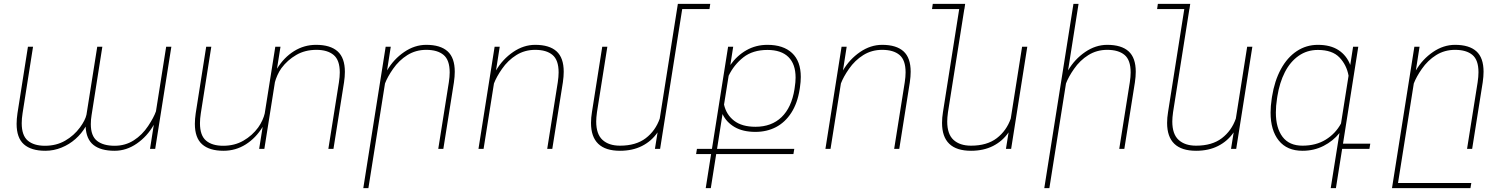

<svg xmlns="http://www.w3.org/2000/svg" viewBox="-20 -770 7780 993"><path d="M746.1 -118.2Q775.9 -163.1 786.6 -194.3L839.4 -528.3H866.2L782.7 0H755.9L775.4 -124.5Q741.7 -64.9 687.7 -27.6Q633.8 9.8 572.8 9.8Q501 9.8 463.4 -20.3Q425.8 -50.3 422.9 -115.2Q402.3 -79.6 370.4 -51.3Q338.4 -22.9 298.1 -6.6Q257.8 9.8 214.4 9.8Q141.1 9.8 103.5 -23.7Q65.9 -57.1 65.9 -129.4Q65.9 -154.3 70.3 -184.1L124.5 -528.3H150.9L96.7 -184.1Q92.3 -155.8 92.3 -132.8Q92.3 -69.3 123.8 -42.7Q155.3 -16.1 212.4 -16.1Q271.5 -16.1 317.1 -42.5Q362.8 -68.8 393.6 -110.8Q420.9 -147.9 427.2 -176.8L482.9 -528.3H509.3L453.6 -174.3Q449.7 -151.4 449.7 -127.9Q449.7 -66.9 481.9 -41.5Q514.2 -16.1 572.8 -16.1Q627.9 -16.1 671.9 -44.2Q715.8 -72.3 746.1 -118.2Z M1763.7 -398.4Q1763.7 -373.5 1759.3 -344.2L1704.6 0H1678.2L1732.9 -344.2Q1737.3 -373 1737.3 -395.5Q1737.3 -459 1705.6 -485.6Q1673.8 -512.2 1616.7 -512.2Q1557.6 -512.2 1512.2 -485.8Q1466.8 -459.5 1435.5 -417.5Q1423.3 -400.4 1414.8 -381.1Q1406.2 -361.8 1401.9 -345.2L1347.2 0H1320.3L1338.4 -113.8Q1303.2 -56.2 1251 -23.2Q1198.7 9.8 1136.2 9.8Q1063 9.8 1025.4 -23.7Q987.8 -57.1 987.8 -129.4Q987.8 -154.3 992.2 -184.1L1046.4 -528.3H1072.8L1018.6 -184.1Q1014.2 -155.8 1014.2 -132.8Q1014.2 -69.3 1045.7 -42.7Q1077.1 -16.1 1134.3 -16.1Q1193.4 -16.1 1239 -42.5Q1284.7 -68.8 1315.4 -110.8Q1327.6 -127.9 1336.7 -147.7Q1345.7 -167.5 1349.1 -183.1L1403.8 -528.3H1430.7L1412.6 -414.6Q1448.2 -472.7 1500.5 -505.4Q1552.7 -538.1 1614.7 -538.1Q1688.5 -538.1 1726.1 -504.4Q1763.7 -470.7 1763.7 -398.4Z M2012.7 -413.6Q1984.4 -373 1971.2 -338.4L1885.3 203.1H1858.9L1974.6 -528.3H2001L1981.9 -405.8Q2016.1 -463.9 2070.3 -501Q2124.5 -538.1 2184.6 -538.1Q2257.8 -538.1 2294.9 -504.6Q2332 -471.2 2332 -398.9Q2332 -374.5 2327.6 -344.2L2272.9 0H2246.6L2301.3 -344.2Q2305.7 -373 2305.7 -395.5Q2305.7 -459.5 2274.2 -485.8Q2242.7 -512.2 2184.6 -512.2Q2130.4 -512.2 2086.9 -485.1Q2043.5 -458 2012.7 -413.6Z M2576.2 -413.6Q2547.9 -373 2534.7 -338.4L2481 0H2454.6L2538.1 -528.3H2564.5L2545.4 -405.8Q2579.6 -463.9 2633.8 -501Q2688 -538.1 2748 -538.1Q2821.3 -538.1 2858.4 -504.6Q2895.5 -471.2 2895.5 -398.9Q2895.5 -374.5 2891.1 -344.2L2836.4 0H2810.1L2864.7 -344.2Q2869.1 -373 2869.1 -395.5Q2869.1 -459.5 2837.6 -485.8Q2806.2 -512.2 2748 -512.2Q2693.8 -512.2 2650.4 -485.1Q2606.9 -458 2576.2 -413.6Z M3649.4 -723.1H3508.3L3394 0H3367.2L3380.9 -85.4Q3349.6 -40 3300.5 -15.1Q3251.5 9.8 3186.5 9.8Q3036.6 9.8 3036.6 -134.3Q3036.6 -161.1 3041.5 -190.4L3094.7 -528.3H3121.1L3067.4 -189.5Q3063.5 -161.1 3063.5 -141.6Q3063.5 -76.2 3096.2 -46.4Q3128.9 -16.6 3186.5 -16.6Q3269 -16.6 3319.6 -55.2Q3370.1 -93.8 3392.1 -156.7L3485.8 -750H3653.3Z M4121.6 -372.1Q4121.6 -347.2 4117.2 -317.9L4115.7 -308.1Q4104.5 -236.3 4072.5 -186.8Q4040.5 -137.2 3993.2 -112.5Q3945.8 -87.9 3887.2 -87.9Q3822.3 -87.9 3779.5 -112.8Q3736.8 -137.7 3716.8 -180.2L3688.5 0H4087.9L4083.5 26.9H3684.1L3656.2 203.1H3629.9L3657.7 26.9H3580.1L3584.5 0H3662.1L3745.6 -528.3H3772L3757.3 -434.1Q3792 -482.9 3840.8 -510.5Q3889.6 -538.1 3949.2 -538.1Q4031.2 -538.1 4076.4 -495.8Q4121.6 -453.6 4121.6 -372.1ZM4094.7 -368.7Q4094.7 -438.5 4057.6 -475.1Q4020.5 -511.7 3949.2 -511.7Q3873 -511.7 3824.5 -473.4Q3775.9 -435.1 3748.5 -378.4L3724.6 -229Q3736.3 -176.8 3776.9 -145.5Q3817.4 -114.3 3887.2 -114.3Q3970.2 -114.3 4022 -164.1Q4073.7 -213.9 4088.9 -308.1L4090.3 -318.4Q4094.7 -345.7 4094.7 -368.7Z M4370.6 -413.6Q4342.3 -373 4329.1 -338.4L4275.4 0H4249L4332.5 -528.3H4358.9L4339.8 -405.8Q4374 -463.9 4428.2 -501Q4482.4 -538.1 4542.5 -538.1Q4615.7 -538.1 4652.8 -504.6Q4689.9 -471.2 4689.9 -398.9Q4689.9 -374.5 4685.5 -344.2L4630.9 0H4604.5L4659.2 -344.2Q4663.6 -373 4663.6 -395.5Q4663.6 -459.5 4632.1 -485.8Q4600.6 -512.2 4542.5 -512.2Q4488.3 -512.2 4444.8 -485.1Q4401.4 -458 4370.6 -413.6Z M5293 -528.3 5209.5 0H5182.6L5196.3 -85.4Q5165 -40 5116 -15.1Q5066.9 9.8 5002 9.8Q4852.1 9.8 4852.1 -134.3Q4852.1 -161.1 4856.9 -190.4L4940.9 -723.1H4800.3L4804.2 -750H4971.7L4967.8 -723.1H4967.3L4882.8 -189.5Q4878.9 -161.1 4878.9 -141.6Q4878.9 -76.2 4911.6 -46.4Q4944.3 -16.6 5002 -16.6Q5084.5 -16.6 5135 -55.2Q5185.5 -93.8 5207.5 -156.7L5266.1 -528.3Z M5534.7 -413.6Q5506.3 -373 5493.2 -338.4L5407.2 203.1H5380.9L5531.7 -750H5558.1L5503.9 -405.8Q5538.1 -463.9 5592.3 -501Q5646.5 -538.1 5706.5 -538.1Q5779.8 -538.1 5816.9 -504.6Q5854 -471.2 5854 -398.9Q5854 -374.5 5849.6 -344.2L5794.9 0H5768.6L5823.2 -344.2Q5827.6 -373 5827.6 -395.5Q5827.6 -459.5 5796.1 -485.8Q5764.6 -512.2 5706.5 -512.2Q5652.3 -512.2 5608.9 -485.1Q5565.4 -458 5534.7 -413.6Z M6457 -528.3 6373.5 0H6346.7L6360.4 -85.4Q6329.1 -40 6280 -15.1Q6231 9.8 6166 9.8Q6016.1 9.8 6016.1 -134.3Q6016.1 -161.1 6021 -190.4L6105 -723.1H5964.4L5968.3 -750H6135.7L6131.8 -723.1H6131.3L6046.9 -189.5Q6043 -161.1 6043 -141.6Q6043 -76.2 6075.7 -46.4Q6108.4 -16.6 6166 -16.6Q6248.5 -16.6 6299.1 -55.2Q6349.6 -93.8 6371.6 -156.7L6430.2 -528.3Z M7062.5 0H6921.4L6889.2 203.1H6862.3L6907.7 -82Q6874.5 -40.5 6825.2 -15.4Q6775.9 9.8 6716.3 9.8Q6636.2 9.8 6593.8 -43Q6551.3 -95.7 6551.3 -187.5Q6551.3 -221.2 6557.1 -259.3L6558.6 -269.5Q6571.8 -352.1 6604.7 -412.6Q6637.7 -473.1 6686.8 -505.6Q6735.8 -538.1 6795.9 -538.1Q6861.3 -538.1 6903.1 -510.5Q6944.8 -482.9 6963.4 -434.1L6978 -528.3H7004.9L6925.8 -26.9H7066.9ZM6915.5 -131.3 6954.6 -378.4Q6944.8 -433.6 6907.7 -472.7Q6870.6 -511.7 6795.9 -511.7Q6739.7 -511.7 6696.3 -481.2Q6652.8 -450.7 6625.2 -396.7Q6597.7 -342.8 6586.4 -272L6584.5 -259.3Q6578.6 -222.2 6578.6 -188Q6578.6 -108.4 6613 -62.5Q6647.5 -16.6 6716.3 -16.6Q6786.1 -16.6 6836.7 -47.9Q6887.2 -79.1 6915.5 -131.3Z M7652.8 -398.9Q7652.8 -374.5 7648.4 -344.2L7593.8 0H7567.4L7622.1 -344.2Q7626.5 -373.5 7626.5 -396.5Q7626.5 -460 7595 -486.1Q7563.5 -512.2 7505.4 -512.2Q7451.2 -512.2 7407.7 -485.1Q7364.3 -458 7333.5 -413.6Q7305.2 -373 7292 -338.4L7210.4 176.3H7589.4L7585 203.1H7179.2L7294.9 -528.3H7321.8L7302.7 -405.8Q7336.9 -463.9 7391.1 -501Q7445.3 -538.1 7505.4 -538.1Q7578.6 -538.1 7615.7 -504.6Q7652.8 -471.2 7652.8 -398.9Z"/></svg>

Font: Mardoto Thin
Style: Italic
Weight: 250
Italic angle: -12°
Designer: Christian Robertson, Vahan Hovhannisyan
Foundry: Google
Version: Version 1.000